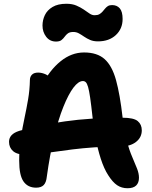

<svg xmlns="http://www.w3.org/2000/svg" viewBox="-20 -990 807 1021"><path d="M658 11Q627 11 603 -5Q579 -21 555 -59Q533 -93 516 -145.5Q499 -198 488.5 -257Q478 -316 472 -368Q465 -432 459.5 -470Q454 -508 448.5 -527Q443 -546 436.5 -552.5Q430 -559 421 -559Q397 -559 370.5 -524Q344 -489 317 -422Q290 -355 267.5 -261Q245 -167 229 -51Q226 -20 212.5 -6Q199 8 172 8Q128 8 105 -25Q82 -58 82 -136Q82 -199 90.5 -254.5Q99 -310 110 -361Q121 -412 129.5 -462Q138 -512 139 -564Q139 -582 150 -593Q161 -604 183 -604Q203 -604 224.5 -594Q246 -584 263 -558L204 -538Q244 -617 302 -664Q360 -711 427 -711Q497 -711 536.5 -675.5Q576 -640 597 -564Q618 -488 632 -365Q639 -293 653.5 -241.5Q668 -190 683.5 -154.5Q699 -119 709 -93Q719 -67 719 -45Q719 -18 704 -3.5Q689 11 658 11ZM121 -167Q72 -167 50 -186Q28 -205 28 -236Q28 -256 41 -270.5Q54 -285 82 -294Q188 -325 325 -344.5Q462 -364 632 -364Q691 -364 712.5 -346Q734 -328 734 -297Q734 -259 703 -235Q672 -211 620 -211Q545 -211 481.5 -206.5Q418 -202 365.5 -195.5Q313 -189 269 -182.5Q225 -176 188.5 -171.5Q152 -167 121 -167ZM278 -769Q245 -769 225.5 -794.5Q206 -820 206 -854Q206 -883 218.5 -909.5Q231 -936 259.5 -953Q288 -970 333 -970Q364 -970 386 -960.5Q408 -951 425 -939.5Q442 -928 455.5 -918.5Q469 -909 483 -909Q499 -909 508.5 -914.5Q518 -920 525 -928Q532 -936 538.5 -944Q545 -952 553.5 -957.5Q562 -963 576 -963Q602 -963 617 -945.5Q632 -928 632 -889Q632 -837 596 -803.5Q560 -770 501 -770Q477 -770 459.5 -777.5Q442 -785 427.5 -795Q413 -805 399.5 -812.5Q386 -820 370 -820Q351 -820 341 -812.5Q331 -805 324 -795Q317 -785 307 -777Q297 -769 278 -769Z"/></svg>

Font: Shantell Sans Light
Style: Bold
Weight: 700
Version: Version 1.011;[c5ecc13dd]